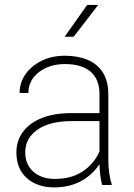

<svg xmlns="http://www.w3.org/2000/svg" viewBox="-20 -770 556 799"><path d="M388.7 -749.5 286.6 -617.2H249L342.8 -749.5ZM430.7 -107.9Q430.7 -79.6 434.3 -51.3Q438 -22.9 444.8 -4.9V0H404.8Q395.5 -36.6 394 -86.9Q377.4 -61 351.3 -39.1Q325.2 -17.1 288.8 -3.7Q252.4 9.8 205.6 9.8Q134.8 9.8 91.6 -28.8Q48.3 -67.4 48.3 -135.7Q48.3 -184.1 75.2 -220.9Q102.1 -257.8 153.3 -278.6Q204.6 -299.3 277.3 -299.3H394V-377.9Q394 -440.4 356.7 -471.9Q319.3 -503.4 250 -503.4Q185.1 -503.4 141.6 -469.5Q98.1 -435.5 98.1 -382.8L61.5 -383.3Q61.5 -425.3 85.7 -460.4Q109.9 -495.6 152.6 -516.8Q195.3 -538.1 250.5 -538.1Q303.2 -538.1 344 -521.2Q384.8 -504.4 407.7 -468.8Q430.7 -433.1 430.7 -377ZM208.5 -25.4Q276.9 -25.4 324 -56.6Q371.1 -87.9 394 -139.6V-266.1H280.3Q186 -266.1 135.5 -230.2Q85 -194.3 85 -136.2Q85 -85 119.1 -55.2Q153.3 -25.4 208.5 -25.4Z"/></svg>

Font: Robert Sans ExtraLight
Style: Regular
Weight: 250
Designer: Christian Robertson (extended by Adam Twardoch)
Foundry: Google
Version: Version 12.135;April 2, 2019;FontCreator 11.5.0.2425 64-bit;